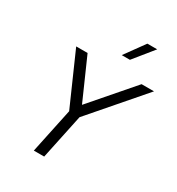

<svg xmlns="http://www.w3.org/2000/svg" viewBox="-228 -1141 1185 1284"><g transform="rotate(30 364.0 -499.5)"><path d="M606 -999 483 -847H420L530 -999ZM632 -745H728L383 -346L310 0H230L303 -346L127 -745H215L356 -426Z"/></g></svg>

Font: Plus Jakarta Display Light
Style: Italic
Weight: 300
Italic angle: -12°
Designer: Gumpita Rahayu
Foundry: Tokotype Studio
Version: Version 1.000;hotconv 1.0.109;makeotfexe 2.5.65596